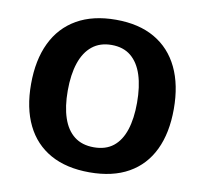

<svg xmlns="http://www.w3.org/2000/svg" viewBox="-81 -809 968 907"><g transform="rotate(10 403.5 -355.0)"><path d="M404.3 10.4Q293.5 10.4 216.8 -32.5Q140.2 -75.4 100.6 -156.5Q60.9 -237.7 60.9 -352.6Q60.9 -468.6 100.7 -551Q140.4 -633.5 217.1 -677.4Q293.8 -721.3 404.2 -721.3Q514.4 -721.3 590.5 -677.3Q666.6 -633.3 706.1 -550.9Q745.6 -468.5 745.6 -353.1Q745.6 -238.1 706.5 -156.8Q667.4 -75.5 591.5 -32.6Q515.6 10.4 404.3 10.4ZM404.2 -109.7Q460.9 -109.7 497.4 -138.5Q533.8 -167.4 551.6 -221.7Q569.4 -276.1 569.4 -352.1Q569.4 -429.3 551.6 -484.8Q533.7 -540.3 497.2 -570.4Q460.6 -600.4 404.3 -600.4Q348.7 -600.4 311.5 -570.5Q274.2 -540.5 255.6 -485Q237 -429.5 237 -352.1Q237 -275.8 255.3 -221.6Q273.5 -167.4 310.6 -138.5Q347.7 -109.7 404.2 -109.7Z"/></g></svg>

Font: Comme
Style: Regular
Weight: 400
Designer: Vernon Adams
Foundry: Vernon Adams
Version: Version 1.000;gftools[0.9.27]